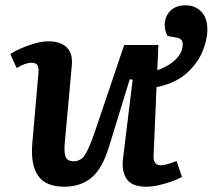

<svg xmlns="http://www.w3.org/2000/svg" viewBox="-20 -691 803 725"><path d="M223 14Q152 14 123.5 -28Q95 -70 102 -150L125 -413Q127 -437 121 -445.5Q115 -454 99 -454Q75 -454 43 -434L19 -487Q34 -497 58.5 -508Q83 -519 111 -527Q139 -535 163 -535Q209 -535 232.5 -511.5Q256 -488 251 -442L225 -156Q221 -117 227.5 -99.5Q234 -82 258 -82Q283 -82 298.5 -103Q314 -124 336 -187L449 -521H578L574 -426Q596 -433 618.5 -447Q641 -461 655.5 -480.5Q670 -500 670 -525Q670 -545 647 -549L613 -555Q602 -574 602 -597Q602 -628 622.5 -649.5Q643 -671 681 -671Q716 -671 739.5 -647.5Q763 -624 763 -580Q763 -540 744 -495Q725 -450 683 -413Q641 -376 571 -362L560 -104Q558 -67 587 -67Q607 -67 647 -83L667 -23Q653 -15 630 -6.5Q607 2 581 8Q555 14 531 14Q477 14 457.5 -16.5Q438 -47 445 -96L481 -390L470 -392L392 -138Q367 -55 326 -20.5Q285 14 223 14Z"/></svg>

Font: Literata 7pt SemiBold
Style: Italic
Weight: 600
Italic angle: -2°
Designer: Latin by Veronika Burian and Jose Scaglione. Greek by Irene Vlachou. Cyrillic by Vera Evstafieva
Foundry: TypeTogether
Version: Version 3.002